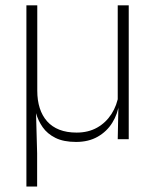

<svg xmlns="http://www.w3.org/2000/svg" viewBox="-20 -506 564 698"><path d="M448 -486.5V0H408L410.5 -123.5L408 -125.5V-486.5ZM115.5 -176.5Q115.5 -141 124.5 -113Q133.5 -85 151.2 -65Q169 -45 195.8 -34.5Q222.5 -24 258.5 -24Q301 -24 333 -42Q365 -60 385.2 -91.5Q405.5 -123 411.5 -163L422.5 -130H413Q408 -91.5 388.2 -59.8Q368.5 -28 335.2 -9Q302 10 256.5 10Q211 10 181.5 -4.8Q152 -19.5 135.2 -43.5Q118.5 -67.5 111 -94.5L115 51V172H76V-486.5H115.5Z"/></svg>

Font: Anek Bangla Medium ExtraLight
Style: Regular
Weight: 250
Version: Version 1.003